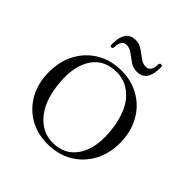

<svg xmlns="http://www.w3.org/2000/svg" viewBox="-169 -728 863 863"><g transform="rotate(45 262.5 -296.5)"><path d="M263.5 -458.5Q328.5 -458.5 379.5 -428.5Q430.5 -398.5 459.5 -345.2Q488.5 -292 488.5 -223Q488.5 -154.5 459.2 -101.8Q430 -49 378.8 -19.2Q327.5 10.5 260.5 10.5Q195 10.5 144.5 -19.2Q94 -49 65.2 -101.8Q36.5 -154.5 36.5 -223.5Q36.5 -292 65.2 -345Q94 -398 145 -428.2Q196 -458.5 263.5 -458.5ZM292 -11Q361.5 -18.5 396.2 -80Q431 -141.5 418.5 -242Q406 -344.5 355.8 -395Q305.5 -445.5 233 -437.5Q161 -430 127.5 -367.8Q94 -305.5 106.5 -206Q119 -106 170 -54.5Q221 -3 292 -11ZM316 -503Q291 -503 271.8 -516.2Q252.5 -529.5 234.8 -543Q217 -556.5 197.5 -556.5Q167 -556.5 165.5 -510Q164.5 -499.5 156.5 -499.5Q148 -499.5 148 -512Q148 -601 210 -601Q234.5 -601 253.8 -587.5Q273 -574 290.8 -560.8Q308.5 -547.5 328 -547.5Q359 -547.5 360 -594.5Q361 -604.5 369 -604.5Q378 -604.5 378 -592.5Q378 -503 316 -503Z"/></g></svg>

Font: Fraunces 72pt Light
Style: Regular
Weight: 300
Version: Version 1.000;[0bf87f6ff]